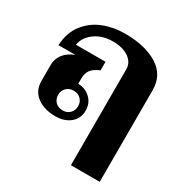

<svg xmlns="http://www.w3.org/2000/svg" viewBox="-174 -700 991 1033"><g transform="rotate(30 321.5 -183.5)"><path d="M409 -400Q409 -441 372.5 -467.5Q336 -494 272 -494Q208 -494 162.5 -461.5Q117 -429 108 -379H292V-326Q256 -311 240 -290.5Q224 -270 224 -234V-203Q268 -203 299.5 -173.5Q331 -144 331 -98Q331 -48 295 -19Q259 10 205 10Q134 10 89.5 -23.5Q45 -57 45 -117V-218Q45 -254 67 -283.5Q89 -313 133 -330H28Q32 -409 72.5 -461.5Q113 -514 175 -538.5Q237 -563 307 -563Q434 -563 511 -515Q588 -467 588 -374V196H409ZM284 -98Q284 -124 267 -141.5Q250 -159 223 -159Q195 -159 177.5 -141.5Q160 -124 160 -98Q160 -72 177 -54.5Q194 -37 223 -37Q250 -37 267 -54.5Q284 -72 284 -98Z"/></g></svg>

Font: Taviraj Bold
Style: Regular
Weight: 700
Designer: Katatrad Team
Foundry: CadsonDemak
Version: Version 1.030